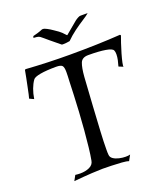

<svg xmlns="http://www.w3.org/2000/svg" viewBox="-154 -959 934 1074"><g transform="rotate(-20 313.0 -422.0)"><path d="M228 -852Q235 -852 250.5 -844Q266 -836 283 -824Q312 -805 322.5 -794.5Q333 -784 341 -775Q344 -771 347 -775Q389 -809 407.5 -825.5Q426 -842 444 -849Q446 -850 451.5 -850Q457 -850 464 -850Q473 -850 482.5 -850Q492 -850 493 -849Q480 -838 454 -821.5Q428 -805 399 -783.5Q370 -762 345 -737Q335 -735 324 -734Q313 -733 305 -733Q298 -733 297 -734L241 -780Q226 -793 214.5 -802.5Q203 -812 199 -815Q192 -820 180 -821.5Q168 -823 161 -823L164 -833Q174 -835 192 -840.5Q210 -846 221 -851Q223 -852 228 -852ZM102 8 119 -23Q127 -22 134 -21.5Q141 -21 148 -21Q180 -21 203.5 -32Q227 -43 231 -66Q237 -97 242 -142.5Q247 -188 251.5 -240.5Q256 -293 259 -346Q262 -399 264 -445.5Q266 -492 267 -525Q268 -542 268.5 -556.5Q269 -571 269 -581Q269 -609 261 -618.5Q253 -628 225 -628Q167 -628 130.5 -621.5Q94 -615 86 -603Q58 -563 48 -500L22 -512Q24 -517 28 -535.5Q32 -554 37 -578.5Q42 -603 47 -627.5Q52 -652 55 -670L59 -674Q191 -665 322 -665Q489 -665 622 -674L626 -669Q621 -656 612 -629.5Q603 -603 594.5 -573.5Q586 -544 581.5 -522.5Q577 -501 580 -499L553 -510Q558 -526 562 -544.5Q566 -563 566 -579Q566 -594 562 -602Q557 -615 518 -621.5Q479 -628 416 -628Q379 -628 368.5 -601Q358 -574 354 -521Q348 -431 343 -349.5Q338 -268 334.5 -203.5Q331 -139 331 -99Q331 -89 331 -80.5Q331 -72 332 -65Q333 -50 347 -40.5Q361 -31 381 -26.5Q401 -22 419 -22Q436 -22 446 -25L428 8Q416 3 387.5 1Q359 -1 327 -2Q295 -3 274 -3Q253 -3 210 -0.5Q167 2 102 8Z"/></g></svg>

Font: Luxurious Roman
Style: Regular
Weight: 400
Designer: Robert E. Leuschke
Foundry: Robert E. Leuschke
Version: Version 1.010; ttfautohint (v1.8.3)